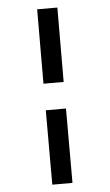

<svg xmlns="http://www.w3.org/2000/svg" viewBox="-57 -738 514 900"><g transform="rotate(-5 200.0 -287.5)"><path d="M152 -350 153 -700H248L247 -350ZM247 -225V125H152V-225Z"/></g></svg>

Font: Epunda Sans
Style: Bold
Weight: 700
Designer: Simon Atzbach
Foundry: typofactur
Version: Version 2.204; ttfautohint (v1.8.4.7-5d5b)